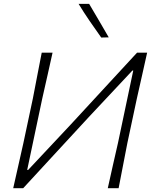

<svg xmlns="http://www.w3.org/2000/svg" viewBox="-20 -990 798 1010"><path d="M49.5 0Q63 -61 75.8 -116.5Q88.5 -172 103 -237.5L153 -472.5Q166 -540.5 177 -597.2Q188 -654 199.5 -713H256.5Q243 -652 230.5 -596.5Q218 -541 202.5 -472.5L123 -96H128L353.5 -336.5Q437.5 -427.5 524.2 -521.5Q611 -615.5 701 -713H754Q740.5 -652 728 -596.5Q715.5 -541 700 -472L650 -237.5Q637 -169.5 626.2 -114.8Q615.5 -60 604 0H547Q560.5 -61.5 573 -116.8Q585.5 -172 600.5 -237.5L681 -619H676.5L446.5 -373.5Q344 -262.5 261 -172.5Q178 -82.5 102 0ZM512.5 -792.5Q481.5 -836 451 -880.5Q420.5 -925 393.5 -969.5H449Q475 -925.5 500.8 -881.5Q526.5 -837.5 552 -793.5Z"/></svg>

Font: Commissioner Loud ExtraLight
Style: Italic
Weight: 200
Italic angle: -12°
Designer: Kostas Bartsokas
Foundry: Kostas Bartsokas
Version: Version 1.000; ttfautohint (v1.8.3)